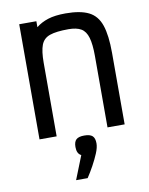

<svg xmlns="http://www.w3.org/2000/svg" viewBox="-95 -701 790 1015"><g transform="rotate(-10 300.0 -193.0)"><path d="M77 0V-618H169V-586Q196 -608 233.5 -620Q271 -632 328 -632Q407 -632 452 -609.5Q497 -587 515.5 -532.5Q534 -478 534 -384V0H442V-384Q442 -446 431.5 -482Q421 -518 396.5 -532.5Q372 -547 328 -547Q263 -547 228.5 -535Q194 -523 181.5 -490Q169 -457 169 -395V0ZM230 246 280 120Q257 109 257 73Q257 45 270 33Q283 21 313 21Q344 21 357 33Q370 45 370 73Q370 95 357.5 125Q345 155 327.5 187Q310 219 292 246Z"/></g></svg>

Font: Victor Mono SemiBold
Style: Regular
Weight: 600
Monospace: yes
Designer: Rune Bjørnerås
Version: Version 1.561;gftools[0.9.30]